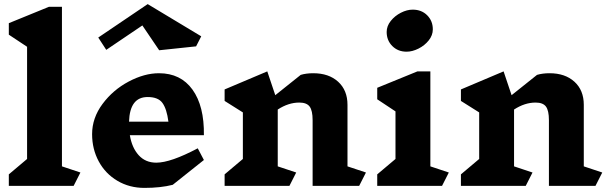

<svg xmlns="http://www.w3.org/2000/svg" viewBox="-20 -906 2968 936"><path d="M339 0H23V-56L112 -131V-678L23 -737V-793L219 -873H282V-95L372 -65Z M974 -247H613Q623 -186 656 -149.5Q689 -113 742 -113Q812 -113 944 -183L974 -126L822 -5Q763 10 684 10Q611 10 552.5 -24.5Q494 -59 461.5 -119Q429 -179 429 -252Q429 -331 480 -399.5Q531 -468 607.5 -508.5Q684 -549 755 -549Q861 -549 918.5 -469Q976 -389 974 -247ZM609 -313H801Q793 -375 772 -404Q751 -433 700 -433Q656 -433 633.5 -403Q611 -373 609 -313ZM936 -680 756 -661 674 -782 498 -663 459 -723 700 -886 961 -729Z M1731 0H1504V-320Q1504 -367 1489.5 -386.5Q1475 -406 1439 -406Q1386 -406 1334 -372V-95L1424 -65L1391 0H1075V-56L1164 -131V-358L1075 -414V-470L1283 -558L1322 -442L1446 -541Q1473 -549 1507 -549Q1583 -549 1628.5 -507.5Q1674 -466 1674 -395V-95L1764 -65Z M2135 0H1819V-56L1908 -131V-363L1819 -422V-478L2015 -558H2078V-95L2168 -65ZM2090 -763Q2090 -734 2070 -709Q2050 -684 2020 -669Q1990 -654 1962 -654Q1920 -654 1892.5 -681.5Q1865 -709 1865 -750Q1865 -779 1885 -804Q1905 -829 1934.5 -844Q1964 -859 1992 -859Q2035 -859 2062.5 -831.5Q2090 -804 2090 -763Z M2883 0H2656V-320Q2656 -367 2641.5 -386.5Q2627 -406 2591 -406Q2538 -406 2486 -372V-95L2576 -65L2543 0H2227V-56L2316 -131V-358L2227 -414V-470L2435 -558L2474 -442L2598 -541Q2625 -549 2659 -549Q2735 -549 2780.5 -507.5Q2826 -466 2826 -395V-95L2916 -65Z"/></svg>

Font: InknutAntiqua
Style: Bold
Weight: 700
Designer: Claus Eggers Srensen
Foundry: Claus Eggers Srensen
Version: Version 1.000; ttfautohint (v1.2) -l 7 -r 28 -G 50 -x 13 -D 